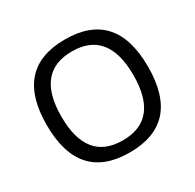

<svg xmlns="http://www.w3.org/2000/svg" viewBox="-159 -898 1099 1082"><g transform="rotate(-30 390.5 -357.5)"><path d="M390.1 9.8Q60.5 9.8 60.5 -357.9Q60.5 -725.1 390.1 -725.1Q719.7 -725.1 719.7 -357.9Q719.7 9.8 390.1 9.8ZM390.1 -68.8Q624.5 -68.8 624.5 -357.9Q624.5 -647 390.1 -647Q155.8 -647 155.8 -357.9Q155.8 -68.8 390.1 -68.8Z"/></g></svg>

Font: Nokora
Style: Regular
Weight: 400
Designer: Danh Hong
Foundry: Danh Hong
Version: Version 9.000